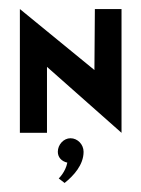

<svg xmlns="http://www.w3.org/2000/svg" viewBox="-20 -294 312 425"><path d="M136 12C121 12 108 26 108 42C108 54 116 63 129 66C125 87 110 101 110 101L123 111C143 95 165 71 165 42C165 26 152 12 136 12ZM24 0H84V-146L249 0V-274H190L189 -139L24 -274Z"/></svg>

Font: Hussar Tani
Style: Dwa
Weight: 700
Foundry: Cannot Into Space Fonts
Version: Version 0.92